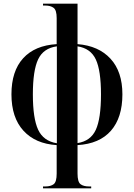

<svg xmlns="http://www.w3.org/2000/svg" viewBox="-20 -780 725 1040"><path d="M213 240V230H225Q255 230 271 217.5Q287 205 287 160V6Q172 -1 107 -72Q42 -143 42 -269Q42 -395 105.5 -464.5Q169 -534 287 -541V-682Q287 -725 270.5 -737.5Q254 -750 225 -750H213V-760H400V-541Q514 -532 578.5 -462Q643 -392 643 -269Q643 -143 581 -72Q519 -1 400 6V160Q400 205 416 217.5Q432 230 463 230H474V240ZM288 -529Q215 -519 186.5 -458.5Q158 -398 158 -269Q158 -139 186.5 -77.5Q215 -16 288 -4ZM400 -5Q471 -16 499 -77Q527 -138 527 -269Q527 -398 499 -458Q471 -518 400 -529Z"/></svg>

Font: Noto Serif Display Condensed SemiBold
Style: Regular
Weight: 600
Width: 3
Designer: Monotype Design Team
Foundry: Monotype Imaging Inc.
Version: Version 2.009